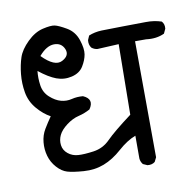

<svg xmlns="http://www.w3.org/2000/svg" viewBox="-67 -675 696 687"><g transform="rotate(-10 281.5 -331.5)"><path d="M415 -56.6 399.4 -63.5Q391.6 -73.2 390.6 -85V-168Q359.4 -156.2 327.1 -127.4Q294.9 -98.6 260.7 -85.4Q226.6 -72.3 187 -75.2Q147.5 -78.1 127.9 -84Q108.4 -89.8 91.3 -108.9Q74.2 -127.9 67.4 -151.9Q60.5 -175.8 63 -201.7Q65.4 -227.5 78.1 -248.5Q90.8 -269.5 104.5 -289.1Q79.1 -302.7 56.6 -329.1Q34.2 -355.5 28.3 -389.2Q22.5 -422.9 25.9 -456.1Q29.3 -489.3 38.1 -515.6Q46.9 -542 74.2 -568.8Q101.6 -595.7 131.3 -602.5Q161.1 -609.4 174.8 -606.4Q188.5 -603.5 216.3 -587.4Q244.1 -571.3 254.9 -539.1Q265.6 -506.8 262.2 -486.3Q258.8 -465.8 245.6 -444.3Q232.4 -422.9 203.6 -416Q174.8 -409.2 147.5 -419.4Q120.1 -429.7 85.9 -457Q83 -431.6 86.9 -404.8Q90.8 -377.9 110.4 -360.4Q129.9 -342.8 149.9 -337.4Q169.9 -332 189.5 -336.9Q209 -341.8 230.5 -339.8Q268.6 -323.2 245.1 -289.1Q225.6 -278.3 203.1 -272.9Q180.7 -267.6 158.7 -251Q136.7 -234.4 128.4 -216.8Q120.1 -199.2 122.6 -180.7Q125 -162.1 140.6 -149.4Q156.2 -136.7 177.2 -135.3Q198.2 -133.8 233.4 -138.7Q268.6 -143.6 293.9 -169.4Q319.3 -195.3 385.7 -245.1L388.7 -501L311.5 -497.1Q299.8 -498 290 -505.9Q281.2 -517.6 283.2 -534.2L290 -549.8Q311.5 -558.6 336.4 -559.6Q361.3 -560.5 414.1 -561Q466.8 -561.5 497.6 -562Q528.3 -562.5 554.7 -553.7Q564.5 -543 562.5 -526.4L554.7 -509.8Q525.4 -496.1 488.3 -501H448.2L450.2 -79.1L442.4 -63.5Q431.6 -54.7 415 -56.6ZM105.5 -507.8Q150.4 -461.9 179.2 -477.1Q208 -492.2 197.8 -516.6Q187.5 -541 160.2 -540.5Q132.8 -540 105.5 -507.8Z"/></g></svg>

Font: JasonHandwriting2
Style: Regular
Weight: 400
Version: Version 1.05.10